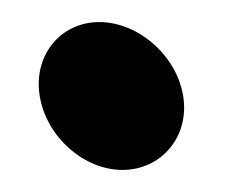

<svg xmlns="http://www.w3.org/2000/svg" viewBox="-20 -154 223 174"><path d="M16 -67C22 -30 56 0 91 0C126 0 152 -30 146 -67C140 -104 105 -134 70 -134C35 -134 10 -104 16 -67Z"/></svg>

Font: Ampere
Style: SCRevIta
Weight: 400
Version: Version 1